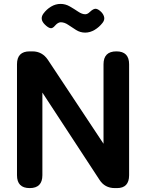

<svg xmlns="http://www.w3.org/2000/svg" viewBox="-20 -963 747 983"><path d="M132 0Q67 0 67 -66V-634Q67 -700 132 -700H146Q196 -700 225 -657L510 -227V-634Q510 -700 576 -700Q641 -700 641 -634V-66Q641 0 579 0H568Q516 0 489 -43L197 -489V-66Q197 0 132 0ZM262 -832Q249 -816 237 -819Q225 -822 209 -838Q182 -865 202 -893Q219 -916 242 -929.5Q265 -943 290 -943Q315 -943 337.5 -930Q360 -917 380 -903.5Q400 -890 416 -890Q428 -890 439 -901Q459 -920 471.5 -918Q484 -916 499 -901Q511 -888 513.5 -874Q516 -860 505 -846Q488 -824 464.5 -810Q441 -796 416 -796Q391 -796 369.5 -809.5Q348 -823 329 -836Q310 -849 291 -849Q277 -849 262 -832Z"/></svg>

Font: Zen Maru Gothic Black
Style: Regular
Weight: 900
Designer: Yoshimichi Ohira
Foundry: Positype
Version: Version 1.001